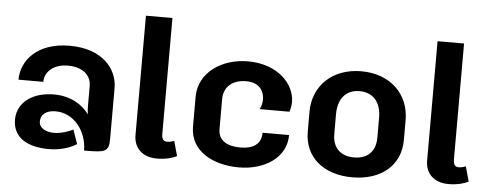

<svg xmlns="http://www.w3.org/2000/svg" viewBox="-48 -823 2447 962"><g transform="rotate(5 1175.0 -341.5)"><path d="M403.3 -182.5C369.2 -227.5 312.5 -266.7 225 -266.7C123.3 -266.7 42.5 -215 41.7 -125C41.7 -31.7 117.5 8.3 225 8.3C290.8 8.3 344.2 -15.8 362.5 -29.2L337.5 -100C320 -90.8 280.8 -75 241.7 -75C202.5 -75 166.7 -91.7 166.7 -125C166.7 -164.2 197.5 -183.3 241.7 -183.3C335 -183.3 400 -95 400 0H408.3C501.7 0 525 -2.5 525 -66.7V-325C525 -420.8 448.3 -516.7 283.3 -516.7C118.3 -516.7 41.7 -420 41.7 -325H166.7C166.7 -375 209.2 -416.7 283.3 -416.7C357.5 -416.7 400 -377.5 400 -325V-216.7C400 -206.7 401.7 -194.2 403.3 -182.5Z M866.7 -12.5 845.8 -87.5C845.8 -87.5 828.3 -80 810.8 -80C796.7 -80 783.3 -85.8 783.3 -116.7V-700H650V-100C650 -35 693.3 8.3 766.7 8.3C814.2 8.3 848.3 -3.3 866.7 -12.5Z M1179.2 -516.7C1049.2 -516.7 933.3 -440 933.3 -316.7V-166.7C933.3 -43.3 1050.8 16.7 1179.2 16.7C1307.5 16.7 1416.7 -51.7 1416.7 -166.7H1283.3C1283.3 -109.2 1242.5 -83.3 1179.2 -83.3C1115.8 -83.3 1066.7 -105.8 1066.7 -166.7V-316.7C1066.7 -380 1111.7 -416.7 1179.2 -416.7C1250.8 -416.7 1270.8 -369.2 1270.8 -333.3C1270.8 -310 1263.3 -293.3 1258.3 -283.3H1408.3C1412.5 -296.7 1416.7 -313.3 1416.7 -333.3C1416.7 -420.8 1332.5 -516.7 1179.2 -516.7Z M1750 -516.7C1605 -516.7 1508.3 -423.3 1508.3 -291.7V-191.7C1508.3 -64.2 1605 16.7 1750 16.7C1895 16.7 1991.7 -64.2 1991.7 -191.7V-291.7C1991.7 -423.3 1895 -516.7 1750 -516.7ZM1750 -416.7C1809.2 -416.7 1858.3 -380 1858.3 -291.7V-191.7C1858.3 -120 1815 -83.3 1750 -83.3C1685 -83.3 1641.7 -120 1641.7 -191.7V-291.7C1641.7 -380 1690.8 -416.7 1750 -416.7Z M2333.3 -12.5 2312.5 -87.5C2312.5 -87.5 2295 -80 2277.5 -80C2263.3 -80 2250 -85.8 2250 -116.7V-700H2116.7V-100C2116.7 -35 2160 8.3 2233.3 8.3C2280.8 8.3 2315 -3.3 2333.3 -12.5Z"/></g></svg>

Font: BoonHome
Style: Bold
Weight: 700
Designer: Sungsit Sawaiwan
Foundry: Sungsit Sawaiwan
Version: Version 0.2